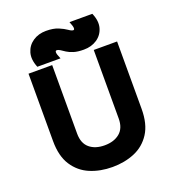

<svg xmlns="http://www.w3.org/2000/svg" viewBox="-152 -975 995 1098"><g transform="rotate(-20 345.0 -425.5)"><path d="M345 6Q271 6 210 -19.5Q149 -45 112 -101.5Q75 -158 75 -250V-660H219V-243Q219 -184 253.5 -155Q288 -126 345 -126Q402 -126 437 -155Q472 -184 472 -243V-660H614V-250Q614 -158 577.5 -101.5Q541 -45 480 -19.5Q419 6 345 6ZM271 -731Q264 -731 264 -720Q264 -709 277 -680H136Q115 -731 126.5 -770.5Q138 -810 172 -833Q206 -856 252 -856Q297 -856 326.5 -843.5Q356 -831 373.5 -818.5Q391 -806 401 -806Q408 -806 408 -817Q408 -828 396 -857H535Q557 -807 546 -767Q535 -727 501 -704Q467 -681 420 -681Q383 -681 359 -688.5Q335 -696 319.5 -706Q304 -716 293 -723.5Q282 -731 271 -731Z"/></g></svg>

Font: Lil Grotesk Black
Style: Regular
Weight: 900
Designer: Bastien Sozeau
Foundry: NBR — Bastien Sozeau
Version: Version 3.003; ttfautohint (v1.8.4.7-5d5b);gftools[0.9.33]